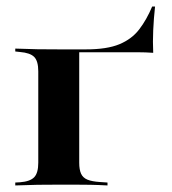

<svg xmlns="http://www.w3.org/2000/svg" viewBox="-20 -566 525 586"><path d="M158.9 -2.4Q123.4 -2.4 94.8 -2Q66.1 -1.6 26.6 0V-8.9L41.1 -9.7Q71.8 -12.1 84.3 -25Q96.8 -37.9 96.8 -69.4V-208.9H221.8V-69.4Q221.8 -48.4 227.4 -35.9Q233.1 -23.4 246.8 -17.7Q260.5 -12.1 284.7 -10.5L308.1 -8.9V0Q279 -1.6 255.2 -2Q231.5 -2.4 208.9 -2.4Q186.3 -2.4 158.9 -2.4ZM96.8 -208.9V-348.4Q96.8 -379.8 84.3 -392.3Q71.8 -404.8 41.1 -407.3L26.6 -408.9V-417.7Q66.1 -416.1 94.8 -415.7Q123.4 -415.3 158.9 -415.3L221.8 -412.1V-208.9ZM158.9 -406.5V-415.3H242.7Q306.5 -415.3 344.4 -431Q382.3 -446.8 404.8 -476.2Q427.4 -505.6 444.4 -546H453.2Q449.2 -508.9 447.6 -473.4Q446 -437.9 447.6 -404.8Q424.2 -406.5 401.2 -406.5Q378.2 -406.5 354 -406.5H242.7Z"/></svg>

Font: Playfair 144pt SemiExpanded ExtraBold
Style: Regular
Weight: 800
Width: 6
Designer: Claus Eggers Sørensen
Foundry: Claus Eggers Sørensen
Version: Version 2.203